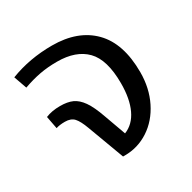

<svg xmlns="http://www.w3.org/2000/svg" viewBox="-133 -706 836 837"><g transform="rotate(-30 285.5 -287.0)"><path d="M505 -281Q505 -201 473 -136.5Q441 -72 386 -36Q331 0 265 0H256L188 -183Q173 -224 157.5 -241Q142 -258 112 -258Q85 -258 67 -252L55 -315Q86 -328 128 -328Q165 -328 189.5 -317Q214 -306 234.5 -277Q255 -248 275 -191L314 -83Q360 -101 384 -152Q408 -203 408 -281Q408 -400 358 -451Q308 -502 213 -502Q166 -502 126 -494.5Q86 -487 41 -471L18 -536Q116 -574 229 -574Q359 -574 432 -500Q505 -426 505 -281Z"/></g></svg>

Font: FiraGOUPP
Style: Medium
Weight: 400
Designer: bBox Type
Foundry: bBox Type GmbH
Version: Version 1.001